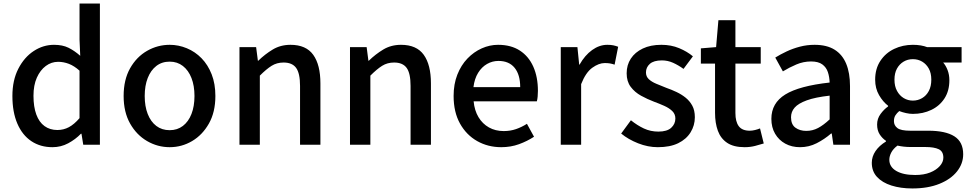

<svg xmlns="http://www.w3.org/2000/svg" viewBox="-20 -817 5473 1084"><path d="M276 14Q208 14 157 -20Q106 -54 78 -119Q50 -184 50 -275Q50 -364 83.5 -429Q117 -494 170.5 -529Q224 -564 285 -564Q333 -564 366.5 -547.5Q400 -531 433 -502L429 -593V-797H544V0H450L440 -62H437Q406 -30 365 -8Q324 14 276 14ZM304 -83Q339 -83 369 -99Q399 -115 429 -150V-418Q399 -445 369 -456.5Q339 -468 308 -468Q270 -468 238.5 -444.5Q207 -421 188 -378.5Q169 -336 169 -276Q169 -214 185 -170.5Q201 -127 231.5 -105Q262 -83 304 -83Z M938 14Q870 14 810.5 -20.5Q751 -55 714.5 -119.5Q678 -184 678 -275Q678 -367 714.5 -431.5Q751 -496 810.5 -530Q870 -564 938 -564Q988 -564 1035 -544.5Q1082 -525 1118 -488Q1154 -451 1175 -397.5Q1196 -344 1196 -275Q1196 -184 1159.5 -119.5Q1123 -55 1064.5 -20.5Q1006 14 938 14ZM938 -82Q981 -82 1012.5 -106Q1044 -130 1061 -173.5Q1078 -217 1078 -275Q1078 -333 1061 -376.5Q1044 -420 1012.5 -444.5Q981 -469 938 -469Q894 -469 862.5 -444.5Q831 -420 814 -376.5Q797 -333 797 -275Q797 -217 814 -173.5Q831 -130 862.5 -106Q894 -82 938 -82Z M1332 0V-551H1426L1436 -474H1438Q1476 -511 1520 -537.5Q1564 -564 1620 -564Q1708 -564 1748.5 -507.5Q1789 -451 1789 -346V0H1674V-332Q1674 -403 1652 -433.5Q1630 -464 1581 -464Q1543 -464 1513.5 -445.5Q1484 -427 1447 -390V0Z M1956 0V-551H2050L2060 -474H2062Q2100 -511 2144 -537.5Q2188 -564 2244 -564Q2332 -564 2372.5 -507.5Q2413 -451 2413 -346V0H2298V-332Q2298 -403 2276 -433.5Q2254 -464 2205 -464Q2167 -464 2137.5 -445.5Q2108 -427 2071 -390V0Z M2810 14Q2735 14 2674 -20.5Q2613 -55 2577 -119.5Q2541 -184 2541 -275Q2541 -342 2562 -395.5Q2583 -449 2619 -486.5Q2655 -524 2700 -544Q2745 -564 2792 -564Q2865 -564 2915 -531.5Q2965 -499 2991 -440.5Q3017 -382 3017 -304Q3017 -287 3015.5 -271.5Q3014 -256 3011 -245H2654Q2659 -193 2681.5 -155.5Q2704 -118 2740.5 -97.5Q2777 -77 2824 -77Q2861 -77 2893 -88Q2925 -99 2955 -118L2995 -45Q2957 -20 2910.5 -3Q2864 14 2810 14ZM2653 -325H2917Q2917 -395 2885.5 -434Q2854 -473 2794 -473Q2760 -473 2730 -456Q2700 -439 2679.5 -406Q2659 -373 2653 -325Z M3146 0V-551H3240L3250 -452H3252Q3282 -505 3323 -534.5Q3364 -564 3409 -564Q3429 -564 3443 -561Q3457 -558 3470 -553L3450 -452Q3435 -457 3423 -459Q3411 -461 3394 -461Q3361 -461 3324 -434.5Q3287 -408 3261 -342V0Z M3694 14Q3638 14 3582.5 -8Q3527 -30 3487 -63L3542 -138Q3578 -109 3615.5 -91.5Q3653 -74 3697 -74Q3746 -74 3769.5 -95.5Q3793 -117 3793 -148Q3793 -173 3775.5 -190Q3758 -207 3730 -219.5Q3702 -232 3672 -243Q3635 -257 3599.5 -276.5Q3564 -296 3541 -326.5Q3518 -357 3518 -403Q3518 -450 3541.5 -486Q3565 -522 3609 -543Q3653 -564 3714 -564Q3769 -564 3814.5 -545Q3860 -526 3892 -499L3839 -428Q3810 -449 3780 -462.5Q3750 -476 3717 -476Q3671 -476 3649 -456.5Q3627 -437 3627 -408Q3627 -385 3643 -370Q3659 -355 3685.5 -344Q3712 -333 3742 -321Q3771 -311 3799.5 -297.5Q3828 -284 3851 -265.5Q3874 -247 3888.5 -220.5Q3903 -194 3903 -155Q3903 -109 3879 -70Q3855 -31 3809 -8.5Q3763 14 3694 14Z M4184 14Q4122 14 4085.5 -10.5Q4049 -35 4033 -78.5Q4017 -122 4017 -180V-458H3937V-544L4023 -551L4036 -703H4132V-551H4275V-458H4132V-179Q4132 -130 4151 -104.5Q4170 -79 4213 -79Q4227 -79 4243 -83Q4259 -87 4271 -92L4292 -7Q4270 0 4242.5 7Q4215 14 4184 14Z M4497 14Q4450 14 4413.5 -6Q4377 -26 4356 -62Q4335 -98 4335 -146Q4335 -235 4413.5 -283.5Q4492 -332 4664 -351Q4663 -383 4654 -410Q4645 -437 4622.5 -453.5Q4600 -470 4559 -470Q4516 -470 4476 -453Q4436 -436 4400 -414L4357 -492Q4386 -510 4421 -526.5Q4456 -543 4496 -553.5Q4536 -564 4579 -564Q4648 -564 4692 -536.5Q4736 -509 4757.5 -457Q4779 -405 4779 -331V0H4685L4676 -63H4672Q4635 -31 4591 -8.5Q4547 14 4497 14ZM4532 -78Q4568 -78 4599 -94.5Q4630 -111 4664 -143V-277Q4583 -268 4535 -250.5Q4487 -233 4466.5 -209.5Q4446 -186 4446 -155Q4446 -114 4471 -96Q4496 -78 4532 -78Z M5131 247Q5065 247 5013 230.5Q4961 214 4931.5 182Q4902 150 4902 102Q4902 67 4923 36Q4944 5 4982 -18V-22Q4961 -36 4946.5 -58.5Q4932 -81 4932 -114Q4932 -147 4951.5 -173.5Q4971 -200 4994 -216V-220Q4965 -242 4943 -280Q4921 -318 4921 -367Q4921 -429 4950.5 -473.5Q4980 -518 5028.5 -541Q5077 -564 5134 -564Q5158 -564 5178.5 -560.5Q5199 -557 5214 -551H5409V-464H5305Q5320 -447 5330 -421Q5340 -395 5340 -364Q5340 -304 5312.5 -261.5Q5285 -219 5238 -196.5Q5191 -174 5134 -174Q5116 -174 5095.5 -178.5Q5075 -183 5057 -190Q5044 -179 5035.5 -166Q5027 -153 5027 -133Q5027 -109 5046.5 -94Q5066 -79 5119 -79H5221Q5318 -79 5368 -47.5Q5418 -16 5418 54Q5418 107 5383 151Q5348 195 5283.5 221Q5219 247 5131 247ZM5134 -249Q5162 -249 5186 -263Q5210 -277 5224 -303.5Q5238 -330 5238 -367Q5238 -404 5224 -429.5Q5210 -455 5186.5 -469Q5163 -483 5134 -483Q5105 -483 5081.5 -469Q5058 -455 5044 -429.5Q5030 -404 5030 -367Q5030 -330 5044.5 -303.5Q5059 -277 5082.5 -263Q5106 -249 5134 -249ZM5147 171Q5196 171 5231 157Q5266 143 5286 120.5Q5306 98 5306 73Q5306 38 5280 25.5Q5254 13 5204 13H5121Q5101 13 5083 11Q5065 9 5047 5Q5023 23 5012 44Q5001 65 5001 85Q5001 125 5040 148Q5079 171 5147 171Z"/></svg>

Font: Noto Sans TC Thin Medium
Style: Regular
Weight: 500
Version: Version 2.004-H2;hotconv 1.0.118;makeotfexe 2.5.65603